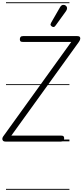

<svg xmlns="http://www.w3.org/2000/svg" viewBox="-58 -1250 730 1698"><path d="M-6 2.5Q-23.5 2.5 -30.5 -4.8Q-37.5 -12 -37.5 -21.5Q-37.5 -32.5 -30 -43L572 -879H148Q129 -879 123.2 -884.8Q117.5 -890.5 117.5 -903Q117.5 -914.5 123.5 -922.8Q129.5 -931 148 -931H621.5Q639 -931 645.5 -926Q652 -921 652 -909Q652 -903.5 649 -896Q646 -888.5 640.5 -880.5L42.5 -51H478Q497.5 -51 503.5 -45Q509.5 -39 509.5 -27.5Q509.5 -15 503.2 -6.2Q497 2.5 478 2.5ZM-6 2.5Q-23.5 2.5 -30.5 -4.8Q-37.5 -12 -37.5 -21.5Q-37.5 -32.5 -30 -43L572 -879H148Q129 -879 123.2 -884.8Q117.5 -890.5 117.5 -903Q117.5 -914.5 123.5 -922.8Q129.5 -931 148 -931H621.5Q639 -931 645.5 -926Q652 -921 652 -909Q652 -903.5 649 -896Q646 -888.5 640.5 -880.5L42.5 -51H478Q497.5 -51 503.5 -45Q509.5 -39 509.5 -27.5Q509.5 -15 503.2 -6.2Q497 2.5 478 2.5ZM402 -1015Q394 -1020 390 -1027.5Q386 -1035 395 -1050.5L472 -1184.5Q484.5 -1206 499.8 -1206.8Q515 -1207.5 524 -1200Q535.5 -1189.5 535 -1176.8Q534.5 -1164 526 -1152L433.5 -1024Q424.5 -1011.5 416.8 -1011.2Q409 -1011 402 -1015ZM-5 420.5H556V428.5H-5ZM-5 -16H556V0H-5ZM-5 -505.5H556V-497.5H-5ZM-5 -1230H556V-1222H-5Z"/></svg>

Font: Edu VIC WA NT Pre Guide
Style: Regular
Weight: 400
Designer: Tina and Corey Anderson, Eben Sorkin, Mirko Velimirovic
Foundry: Google for Education
Version: Version 1.000